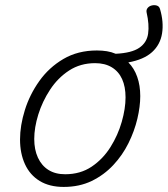

<svg xmlns="http://www.w3.org/2000/svg" viewBox="-20 -718 661 757"><path d="M231 19Q175 19 136.5 -4.5Q98 -28 78.5 -70.5Q59 -113 59 -168Q59 -223 78 -284Q97 -345 135 -398.5Q173 -452 230 -485.5Q287 -519 362 -519Q383 -519 401.5 -516Q420 -513 436 -506Q499 -509 529 -529.5Q559 -550 564 -585.5Q569 -621 558 -669Q556 -679 562 -686.5Q568 -694 578.5 -696.5Q589 -699 598.5 -696Q608 -693 611 -682Q626 -631 619 -586.5Q612 -542 579.5 -512.5Q547 -483 486 -472Q509 -449 521 -415Q533 -381 533 -339Q533 -298 521.5 -249.5Q510 -201 486.5 -153.5Q463 -106 426.5 -67Q390 -28 341.5 -4.5Q293 19 231 19ZM237 -31Q297 -31 341.5 -61Q386 -91 415.5 -138Q445 -185 460 -237.5Q475 -290 475 -334Q475 -376 461.5 -406Q448 -436 421 -452.5Q394 -469 355 -469Q297 -469 252.5 -440Q208 -411 177.5 -364.5Q147 -318 131 -266.5Q115 -215 115 -170Q115 -128 129.5 -96.5Q144 -65 171 -48Q198 -31 237 -31Z"/></svg>

Font: Playwrite CO ExtraLight
Style: Regular
Weight: 250
Version: Version 1.002